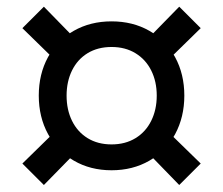

<svg xmlns="http://www.w3.org/2000/svg" viewBox="-20 -611 660 568"><path d="M94.7 -328.2Q94.7 -391.7 121.9 -441.8Q149.2 -491.8 198.2 -519.8Q247.3 -547.8 310 -547.8Q373 -547.8 421.9 -519.8Q470.8 -491.8 498.1 -441.8Q525.3 -391.7 525.3 -328.2Q525.3 -264.7 498.1 -214.2Q470.8 -163.8 421.8 -135.6Q372.7 -107.3 310 -107.3Q247.3 -107.3 198.4 -135.8Q149.5 -164.2 122.1 -214.4Q94.7 -264.7 94.7 -328.2ZM443.7 -328.2Q443.7 -369.8 427.4 -402.4Q411.2 -435 380.9 -453.5Q350.7 -472 310 -472Q269.3 -472 239.2 -453.7Q209.2 -435.3 193.1 -402.6Q177 -369.8 177 -328.2Q177 -286.2 193.1 -253.5Q209.2 -220.8 239.2 -202.3Q269.3 -183.8 310 -183.8Q350.7 -183.8 380.9 -202.3Q411.2 -220.8 427.4 -253.7Q443.7 -286.5 443.7 -328.2ZM468.2 -230.2 573.8 -127.2 510.2 -63.7 407.2 -169.7ZM405.7 -484.3 510.2 -591.2 573.8 -527.7 467 -423.2ZM109.8 -591.2 214.8 -483.7 153.7 -422.7 46.2 -527.7ZM46.2 -127.2 152.8 -231.5 214.2 -170.3 109.8 -63.7Z"/></svg>

Font: Monaspace Neon Var ExtraLight
Style: Regular
Weight: 200
Designer: Riley Cran and the Lettermatic Team
Version: Version 1.200 (Monaspace Neon Var)